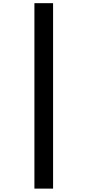

<svg xmlns="http://www.w3.org/2000/svg" viewBox="-20 -878 540 1185"><path d="M192.4 286.1V-858.4H307.6V286.1Z"/></svg>

Font: Gen Shin Gothic Monospace Heavy
Style: Bold
Weight: 800
Designer: [Source Han Sans]
Ryoko NISHIZUKA  (kana & ideographs); Paul D. Hunt (Latin, Greek & Cyrillic); Wenlong ZHANG  (bopomofo
Version: Version 1.002.20150607